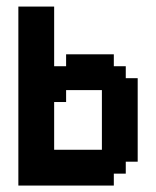

<svg xmlns="http://www.w3.org/2000/svg" viewBox="-20 -576 484 596"><path d="M185.2 -407.4H333.3V-370.4H370.4V-333.3H407.4V-74.1H370.4V-37H333.3V0H37V-555.6H148.1V-370.4H185.2ZM185.2 -296.3V-259.3H148.1V-111.1H296.3V-296.3Z"/></svg>

Font: Jersey 15
Style: Regular
Weight: 400
Designer: Sarah Cadigan-Fried
Version: Version 1.001; ttfautohint (v1.8.4.7-5d5b)